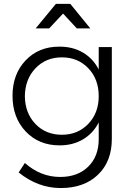

<svg xmlns="http://www.w3.org/2000/svg" viewBox="-20 -764 675 980"><path d="M301.8 -694.8 231 -619.1H162.1L265.1 -744.1H338.9L440.9 -619.1H372.1ZM483.9 -523.9H550.8V-55.2Q550.8 60.1 480 127.9Q409.2 195.8 290 195.8Q173.8 195.8 75.2 116.2L106.9 67.9Q187.5 139.2 287.1 139.2Q376.5 139.2 430.2 86.7Q483.9 34.2 483.9 -54.2V-139.2Q455.6 -83.5 403.8 -52.7Q352.1 -22 284.2 -22Q178.2 -22 111.1 -93Q43.9 -164.1 43.9 -274.9Q43.9 -385.3 110.6 -455.6Q177.2 -525.9 282.2 -525.9Q351.1 -526.4 403.1 -495.8Q455.1 -465.3 483.9 -409.2ZM295.9 -76.2Q377.4 -76.2 430.7 -131.8Q483.9 -187.5 483.9 -272.9Q483.9 -359.9 430.9 -415.5Q377.9 -471.2 295.9 -471.2Q213.9 -471.2 160.9 -415.3Q107.9 -359.4 106.9 -272.9Q107.9 -187 160.6 -131.6Q213.4 -76.2 295.9 -76.2Z"/></svg>

Font: Montserrat arm Light
Style: Regular
Weight: 300
Designer: Julieta Ulanovsky
Foundry: Julieta Ulanovsky
Version: Version 6.000;PS 006.000;hotconv 1.0.88;makeotf.lib2.5.64775